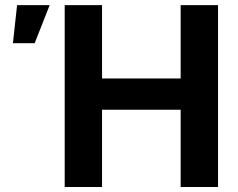

<svg xmlns="http://www.w3.org/2000/svg" viewBox="-20 -748 954 768"><path d="M238.8 0V-727.5H388.2V-434.1H702.6V-727.5H852.1V0H702.6V-309.1H388.2V0ZM31.7 -575.2 48.3 -727.5H178.7L118.7 -575.2Z"/></svg>

Font: Inter 20pt
Style: Bold
Weight: 700
Version: Version 4.001;git-66647c0bb